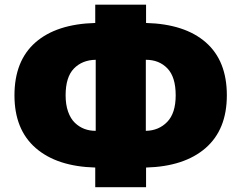

<svg xmlns="http://www.w3.org/2000/svg" viewBox="-20 -760 1018 810"><path d="M381.8 29.8V-53.2Q220.2 -57.6 130.6 -135.5Q41 -213.4 41 -357.9Q41 -503.4 129.6 -581.1Q218.3 -658.7 381.8 -663.1V-740.2H596.2V-663.1Q759.8 -658.7 848.4 -581.1Q937 -503.4 937 -357.9Q937 -213.4 847.4 -135.5Q757.8 -57.6 596.2 -53.2V29.8ZM256.8 -357.9Q256.8 -318.4 267.3 -288.8Q277.8 -259.3 295.9 -241.9Q314 -224.6 335.9 -216.3Q357.9 -208 383.8 -208V-507.8Q326.7 -506.8 291.7 -470.7Q256.8 -434.6 256.8 -357.9ZM721.2 -357.9Q721.2 -435.1 686.3 -471.4Q651.4 -507.8 595.2 -507.8V-208Q649.9 -209 685.5 -245.8Q721.2 -282.7 721.2 -357.9Z"/></svg>

Font: Mulish ExtraBlack
Style: Regular
Weight: 1000
Designer: Vernon Adams
Foundry: Vernon Adams
Version: Version 3.603; ttfautohint (v1.8.3)